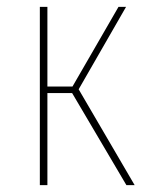

<svg xmlns="http://www.w3.org/2000/svg" viewBox="-20 -539 429 559"><path d="M347 -519 209 -279 372 0H348L190 -268H118V0H96V-519H118V-287H191L325 -519Z"/></svg>

Font: Fira Sans Extra Condensed Thin
Style: Regular
Weight: 250
Width: 1
Designer: Carrois Corporate & Edenspiekermann AG
Foundry: Carrois Corporate GbR & Edenspiekermann AG
Version: Version 4.203